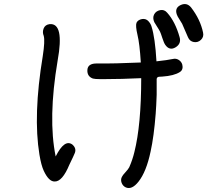

<svg xmlns="http://www.w3.org/2000/svg" viewBox="-20 -888 1040 958"><path d="M340.8 -167Q362.3 -148.4 353.5 -125Q347.7 -110.4 326.2 -66.4Q291 18.6 252.9 17.6Q223.6 18.6 198.2 -36.1Q185.5 -63.5 176.8 -116.2Q144.5 -312.5 193.4 -608.4Q205.1 -684.6 198.2 -709Q190.4 -727.5 197.8 -746.1Q205.1 -764.6 227.5 -767.6Q301.8 -774.4 267.6 -585.9Q218.8 -296.9 257.8 -107.4Q301.8 -195.3 340.8 -167ZM889.6 -565.4Q892.6 -553.7 889.6 -543.9Q886.7 -534.2 877 -528.3Q847.7 -509.8 790 -505.9Q774.4 -504.9 772.5 -504.9Q767.6 -503.9 765.1 -501.5Q762.7 -499 761.7 -494.1Q761.7 -490.2 761.7 -486.3V-441.4Q761.7 -423.8 761.7 -415Q759.8 -359.4 756.8 -320.3Q748 -207 731.4 -131.8Q710 -30.3 670.9 18.6Q637.7 60.5 607.4 46.9Q592.8 40 586.9 24.4Q581.1 8.8 587.9 -4.9Q591.8 -13.7 606 -28.8Q620.1 -43.9 625 -53.7Q641.6 -91.8 650.4 -128.9Q684.6 -264.6 684.6 -498Q585 -493.2 502 -493.2Q499 -493.2 491.2 -493.2Q483.4 -493.2 479.5 -493.2Q454.1 -493.2 443.4 -496.1Q414.1 -506.8 416 -539.1Q418 -572.3 464.8 -571.3Q552.7 -570.3 682.6 -576.2Q676.8 -669.9 666 -713.9Q655.3 -759.8 661.1 -774.4Q668 -789.1 688.5 -793Q708 -795.9 720.2 -782.7Q732.4 -769.5 736.3 -754.9Q753.9 -699.2 760.7 -582Q815.4 -587.9 842.8 -593.8Q858.4 -597.7 872.1 -588.9Q885.7 -580.1 889.6 -565.4ZM876 -703.1Q854.5 -779.3 814.5 -824.2Q799.8 -841.8 778.8 -837.4Q757.8 -833 749 -815.9Q740.2 -798.8 750 -777.3Q752.9 -771.5 763.2 -755.9Q773.4 -740.2 778.3 -730.5Q782.2 -722.7 790 -698.2Q797.9 -673.8 804.7 -664.1Q826.2 -633.8 856 -651.9Q885.7 -669.9 876 -703.1ZM993.2 -725.6Q979.5 -791 933.6 -850.6Q912.1 -877 881.3 -862.8Q850.6 -848.6 862.3 -815.4Q865.2 -806.6 875.5 -791Q885.7 -775.4 888.7 -769.5L918 -702.1Q926.8 -681.6 947.3 -678.2Q967.8 -674.8 982.9 -689.5Q998 -704.1 993.2 -725.6Z"/></svg>

Font: irohamaru Regular
Style: Regular
Weight: 400
Designer: [Source Han Sans]
Ryoko NISHIZUKA  (kana & ideographs); Paul D. Hunt (Latin, Greek & Cyrillic); Wenlong ZHANG  (bopomofo
Version: Version 1.00